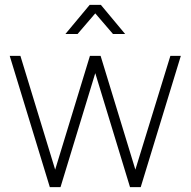

<svg xmlns="http://www.w3.org/2000/svg" viewBox="-20 -770 784 790"><path d="M249 -630 349 -750H395L495 -630H445L372 -715L299 -630ZM185 0 20 -540H64L207 -72L350 -540H394L537 -72L681 -540H724L559 0H515L372 -469L229 0Z"/></svg>

Font: Manrope ExtraLight
Style: Regular
Weight: 200
Designer: Mikhail Sharanda
Foundry: Mikhail Sharanda
Version: Version 4.505